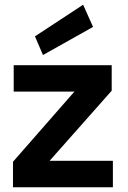

<svg xmlns="http://www.w3.org/2000/svg" viewBox="-20 -793 543 813"><path d="M35 0V-108L295 -405H38V-517H453V-409L190 -112H458V0ZM162 -560 128 -639 332 -773 374 -679Z"/></svg>

Font: DM Sans 11pt
Style: Bold
Weight: 700
Version: Version 4.004;gftools[0.9.30]